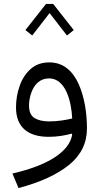

<svg xmlns="http://www.w3.org/2000/svg" viewBox="-20 -684 507 966"><path d="M107.9 -532.7 142.1 -505.4 229.5 -618.2 316.9 -505.4 351.1 -532.7 247.6 -664.1H211.4ZM343.3 -6.8C329.1 79.6 220.7 148.4 42.5 189L73.2 262.2C182.1 233.4 267.1 194.3 327.1 146C387.2 97.2 417.5 36.1 417.5 -37.6C417.5 -113.8 405.3 -194.8 376 -260.7C346.2 -326.7 298.8 -370.1 228.5 -370.1C190.9 -370.1 159.7 -359.4 134.8 -337.4C109.9 -315.4 91.3 -287.1 79.1 -252.4C66.9 -217.8 60.5 -181.2 60.5 -143.6C60.5 -41.5 123.5 4.4 225.1 4.4C268.1 4.4 307.6 -2.4 340.3 -11.7ZM343.3 -87.9C310.1 -80.1 271.5 -73.2 227.1 -73.2C196.3 -73.2 171.4 -79.1 153.3 -90.3C135.3 -101.6 126 -122.6 126 -152.8C126 -174.3 129.9 -195.8 137.2 -216.8C151.9 -258.8 181.2 -289.6 226.6 -289.6C311 -289.6 339.4 -172.4 343.3 -87.9Z"/></svg>

Font: Estedad Regular
Style: Regular
Weight: 400
Designer: Amin Abedi
Version: Version 7.3